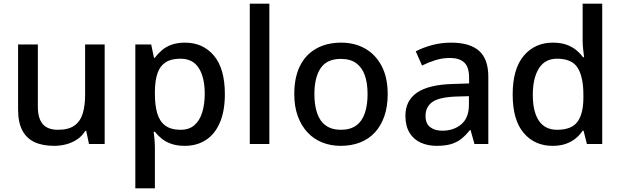

<svg xmlns="http://www.w3.org/2000/svg" viewBox="-20 -780 3365 1040"><path d="M547 -539V0H462L447 -71H442Q425 -43 398 -25Q371 -7 339 1.5Q307 10 273 10Q210 10 166.5 -10.5Q123 -31 100.5 -74.5Q78 -118 78 -186V-539H185V-202Q185 -139 211.5 -108Q238 -77 294 -77Q350 -77 382 -99Q414 -121 427.5 -163.5Q441 -206 441 -266V-539Z M982 -549Q1079 -549 1138.5 -479Q1198 -409 1198 -270Q1198 -179 1171 -116Q1144 -53 1095 -21.5Q1046 10 981 10Q940 10 909 -0.5Q878 -11 856.5 -28.5Q835 -46 819 -66H812Q815 -48 817 -23.5Q819 1 819 20V240H713V-539H799L814 -467H819Q835 -489 857 -508Q879 -527 910 -538Q941 -549 982 -549ZM957 -462Q907 -462 877 -442.5Q847 -423 833.5 -384.5Q820 -346 819 -287V-271Q819 -209 832 -165.5Q845 -122 875.5 -99.5Q906 -77 959 -77Q1004 -77 1032.5 -101.5Q1061 -126 1075 -170Q1089 -214 1089 -272Q1089 -360 1057 -411Q1025 -462 957 -462Z M1439 0H1333V-760H1439Z M2080 -270Q2080 -203 2062 -151Q2044 -99 2011 -63Q1978 -27 1931 -8.5Q1884 10 1825 10Q1771 10 1725 -8.5Q1679 -27 1645.5 -63Q1612 -99 1593 -151Q1574 -203 1574 -271Q1574 -360 1604.5 -422Q1635 -484 1692.5 -516.5Q1750 -549 1828 -549Q1902 -549 1958.5 -516.5Q2015 -484 2047.5 -422Q2080 -360 2080 -270ZM1683 -270Q1683 -210 1698 -166.5Q1713 -123 1745 -100Q1777 -77 1827 -77Q1877 -77 1909 -100Q1941 -123 1956 -166.5Q1971 -210 1971 -270Q1971 -332 1955.5 -374Q1940 -416 1908.5 -438.5Q1877 -461 1826 -461Q1751 -461 1717 -411Q1683 -361 1683 -270Z M2423 -549Q2525 -549 2575 -504.5Q2625 -460 2625 -365V0H2550L2529 -75H2525Q2502 -46 2477.5 -27Q2453 -8 2421.5 1Q2390 10 2345 10Q2297 10 2258.5 -7.5Q2220 -25 2198 -61.5Q2176 -98 2176 -153Q2176 -235 2238.5 -278Q2301 -321 2429 -325L2521 -328V-358Q2521 -418 2494 -442Q2467 -466 2418 -466Q2376 -466 2338 -454Q2300 -442 2266 -425L2232 -502Q2270 -522 2319.5 -535.5Q2369 -549 2423 -549ZM2448 -257Q2356 -253 2320.5 -226.5Q2285 -200 2285 -152Q2285 -110 2310.5 -91Q2336 -72 2375 -72Q2438 -72 2479 -107Q2520 -142 2520 -212V-259Z M2973 10Q2876 10 2816.5 -60Q2757 -130 2757 -268Q2757 -407 2817 -478Q2877 -549 2975 -549Q3016 -549 3046.5 -538.5Q3077 -528 3099.5 -510Q3122 -492 3138 -470H3144Q3142 -484 3139 -510.5Q3136 -537 3136 -558V-760H3242V0H3159L3141 -72H3136Q3121 -49 3098.5 -30.5Q3076 -12 3045 -1Q3014 10 2973 10ZM2998 -77Q3076 -77 3108 -120.5Q3140 -164 3140 -251V-267Q3140 -362 3109.5 -412Q3079 -462 2997 -462Q2932 -462 2899 -409.5Q2866 -357 2866 -266Q2866 -175 2899 -126Q2932 -77 2998 -77Z"/></svg>

Font: Noto Sans Thai Medium
Style: Regular
Weight: 500
Designer: Monotype Design Team
Foundry: Monotype Imaging Inc.
Version: Version 2.001